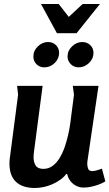

<svg xmlns="http://www.w3.org/2000/svg" viewBox="-20 -924 544 955"><path d="M192 -497 149 -169Q148 -162 147.5 -155.5Q147 -149 147 -142Q147 -117 157.5 -100.5Q168 -84 196 -84Q222 -84 242.5 -99.5Q263 -115 278 -140.5Q293 -166 303 -196Q313 -226 319.5 -255Q326 -284 329 -307L348 -453L342 -497H470L416 -130Q415 -125 414.5 -119.5Q414 -114 414 -109Q414 -96 418.5 -84.5Q423 -73 439 -73Q449 -73 463 -77Q477 -81 487 -85L504 -22Q490 -13 471 -6Q452 1 432.5 5Q413 9 396 9Q376 9 358.5 0Q341 -9 329.5 -24.5Q318 -40 314 -59H310Q297 -42 278.5 -29Q260 -16 239 -7Q218 2 196 6.5Q174 11 153 11Q92 11 59.5 -19.5Q27 -50 27 -111Q27 -128 30 -146L70 -453L65 -497ZM322 -840 391 -904H477L361 -759H263L184 -904H272ZM274 -660.8Q274 -632 252 -610.5Q230 -589 200.7 -589Q177 -589 161.5 -604.5Q146 -620 146 -642.6Q146 -672 168.5 -693.5Q191 -715 218.7 -715Q243 -715 258.5 -699.5Q274 -684 274 -660.8ZM445 -660.8Q445 -632 422.5 -610.5Q400 -589 371.2 -589Q348 -589 332 -605Q316 -621.1 316 -643.2Q316 -672 338.5 -693.5Q361 -715 388.7 -715Q413 -715 429 -699.5Q445 -684 445 -660.8Z"/></svg>

Font: Rosario
Style: Italic
Weight: 400
Italic angle: -8.05°
Designer: Hector Gatti
Foundry: Omnibus Type
Version: Version 1.201